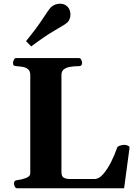

<svg xmlns="http://www.w3.org/2000/svg" viewBox="-20 -1002 726 1022"><path d="M70.8 0Q62.5 0 58.3 -9.8Q54.2 -19.5 54.2 -24.9Q54.2 -41.5 70.3 -43Q93.8 -45.4 117.4 -54.2Q141.1 -63 141.1 -79V-602.7Q141.1 -623.5 129.9 -633.1Q118.7 -642.6 101.6 -645.8Q84.5 -648.9 66.9 -649.9Q56.6 -650.9 53 -654.1Q49.3 -657.2 49.3 -668Q49.3 -673.3 53.5 -683.1Q57.6 -692.9 65.9 -692.9H400.4Q408.7 -692.9 412.8 -683.1Q417 -673.3 417 -668Q417 -649.9 400.9 -649.9Q373 -649.9 352.1 -646Q331.1 -642.1 319.1 -632.1Q307.1 -622.1 307.1 -604V-86.4Q307.1 -62.5 319.8 -55.9Q332.5 -49.3 350.6 -49.3H484.4Q507.3 -49.3 530 -75.9Q552.7 -102.5 572 -141.1Q591.3 -179.7 603 -214.8Q606 -223.6 619.9 -227.3Q633.8 -231 641.6 -231Q650.9 -231 660.6 -226.8Q670.4 -222.7 669.4 -214.4L640.6 0ZM146 -754.9 118.7 -783.2Q175.3 -852.5 208.3 -903.3Q241.2 -954.1 252.4 -964.8Q260.3 -972.2 273.2 -977.3Q286.1 -982.4 299.8 -982.4Q323.7 -982.4 339.4 -966.3Q347.7 -957.5 351.3 -947Q355 -936.5 355 -925.3Q355 -912.6 350.6 -901.1Q346.2 -889.6 338.9 -882.8Q327.6 -872.1 274.2 -841.6Q220.7 -811 146 -754.9Z"/></svg>

Font: Gelasio
Style: Regular
Weight: 400
Designer: Eben Sorkin
Foundry: Eben Sorkin
Version: Version 1.008